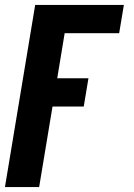

<svg xmlns="http://www.w3.org/2000/svg" viewBox="-22 -540 542 775"><path d="M-2 215 120 -520H478L459 -406H239L209 -224H335L316 -110H190L136 215Z"/></svg>

Font: Iosevka Curly Slab Heavy
Style: Italic
Weight: 900
Italic angle: -9°
Monospace: yes
Designer: Belleve Invis
Foundry: Belleve Invis
Version: Version 22.1.2; ttfautohint (v1.8.4)